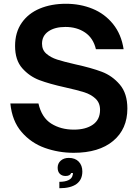

<svg xmlns="http://www.w3.org/2000/svg" viewBox="-20 -797 736 1019"><path d="M35 -248H184Q201 -173 252 -141Q303 -109 372 -109Q435 -109 473 -135.5Q511 -162 511 -214Q511 -251 487 -273.5Q463 -296 426.5 -307.5Q390 -319 327 -333Q241 -352 188.5 -372Q136 -392 98 -435Q60 -478 60 -553Q60 -625 95 -675.5Q130 -726 191 -751.5Q252 -777 330 -777Q406 -777 471 -750.5Q536 -724 580 -669.5Q624 -615 636 -536H489Q475 -595 431.5 -624.5Q388 -654 327 -654Q271 -654 237 -630.5Q203 -607 203 -565Q203 -532 226 -512Q249 -492 283 -481Q317 -470 378 -456Q465 -437 520.5 -416Q576 -395 616 -348Q656 -301 656 -221Q656 -112 580.5 -49Q505 14 371 14Q291 14 218 -12Q145 -38 94.5 -96.5Q44 -155 35 -248ZM295 168Q325 168 343.5 159Q362 150 365 134Q367 131 367 121H358Q352 137 328 137Q309 137 297.5 125.5Q286 114 286 93Q286 70 302.5 55.5Q319 41 345 41Q379 41 398 61Q417 81 417 113Q417 157 386 179.5Q355 202 295 202Z"/></svg>

Font: Open Sauce One
Style: Bold
Weight: 700
Designer: Alfredo Marco Pradil
Foundry: Creative Sauce Fz LLC
Version: Version 1.477